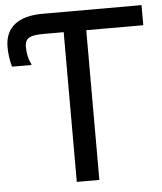

<svg xmlns="http://www.w3.org/2000/svg" viewBox="-52 -773 689 819"><g transform="rotate(-5 292.5 -363.5)"><path d="M584.5 -727.1H161.1C56.2 -727.1 -0.5 -683.1 -0.5 -598.6C-0.5 -570.3 3.4 -542 11.2 -513.7H94.2V-518.1C83 -539.1 77.6 -564 77.6 -593.3C77.6 -633.3 103.5 -641.1 161.1 -641.1H243.7V0H340.3V-641.1H584.5Z"/></g></svg>

Font: SG Kara SemiBold
Style: Regular
Weight: 400
Designer: Damoon Khanjanzadeh
Version: Version 1.000